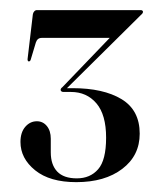

<svg xmlns="http://www.w3.org/2000/svg" viewBox="-20 -720 318 380"><path d="M109 -542 107 -545.5Q110 -545.5 115.5 -545.5Q121 -545.5 123.5 -545.5Q184.5 -545.5 220.5 -523.8Q256.5 -502 256.5 -455.5Q256.5 -412 222 -385.8Q187.5 -359.5 131 -359.5Q78.5 -359.5 49.5 -383Q20.5 -406.5 20.5 -439Q20.5 -458 30 -469Q39.5 -480 53 -480Q65 -480 72.8 -470.5Q80.5 -461 80.5 -445.5V-418.5Q80.5 -394 93.2 -380.5Q106 -367 132 -367Q158.5 -367 174.2 -385Q190 -403 190 -447.5Q190 -493 170.8 -515.5Q151.5 -538 120.5 -538H105.5Q103 -538 101.5 -539.2Q100 -540.5 100 -542Q100 -543.5 100.8 -544.8Q101.5 -546 103.5 -547.5L200.5 -648.5L202.5 -645H62.5Q54 -645 51 -636L40.5 -601Q40 -600 39.2 -599.2Q38.5 -598.5 37 -598.5Q35.5 -598.5 35 -599.8Q34.5 -601 34.5 -602.5L45 -691.5Q45.5 -695 47.8 -697.5Q50 -700 53 -700H258.5Q260.5 -700 261.8 -699Q263 -698 263 -696.5Q263 -695.5 262.2 -694Q261.5 -692.5 259 -690.5Z"/></svg>

Font: Fraunces 96pt
Style: Regular
Weight: 400
Version: Version 1.000;[b76b70a41]